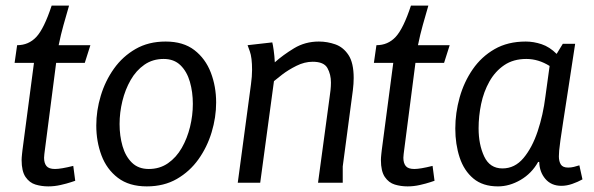

<svg xmlns="http://www.w3.org/2000/svg" viewBox="-20 -651 2116 684"><path d="M226 -631Q215 -593 206 -561Q197 -529 189 -490H302L282 -427H180L139 -110Q139 -110 138 -102Q137 -94 137 -89Q137 -70 145.5 -59.5Q154 -49 176 -49Q197 -49 241 -60L248 -7Q248 -7 233 -2Q218 3 196 8Q174 13 152 13Q128 13 106.5 6.5Q85 0 71 -20.5Q57 -41 57 -81Q57 -89 58.5 -102.5Q60 -116 60 -116L101 -427H32L41 -490Q82 -490 109.5 -519.5Q137 -549 164 -631Z M503 13Q440 13 400 -17.5Q360 -48 341.5 -97.5Q323 -147 323 -204Q323 -257 339 -310Q355 -363 386 -406.5Q417 -450 463 -476.5Q509 -503 570 -503Q633 -503 672.5 -472.5Q712 -442 731 -392.5Q750 -343 750 -286Q750 -233 734 -180Q718 -127 687 -83.5Q656 -40 610 -13.5Q564 13 503 13ZM510 -49Q549 -49 578.5 -69.5Q608 -90 627.5 -124Q647 -158 657 -199Q667 -240 667 -281Q667 -323 656.5 -359.5Q646 -396 623 -418.5Q600 -441 563 -441Q524 -441 494.5 -420.5Q465 -400 445.5 -366Q426 -332 416 -291Q406 -250 406 -209Q406 -167 416.5 -130.5Q427 -94 450 -71.5Q473 -49 510 -49Z M950 -500Q952 -493 955 -472Q958 -451 959 -429Q988 -455 1027.5 -479Q1067 -503 1116 -503Q1146 -503 1174.5 -493Q1203 -483 1221.5 -455Q1240 -427 1240 -373Q1240 -353 1237 -329L1201 -58V0H1113L1154 -303Q1156 -316 1157.5 -330Q1159 -344 1159 -357Q1159 -386 1146.5 -408.5Q1134 -431 1094 -431Q1065 -431 1036 -416.5Q1007 -402 985.5 -385.5Q964 -369 956 -362L907 0H827L874 -350Q876 -364 877 -377.5Q878 -391 878 -402Q878 -446 870 -468Q862 -490 862 -490Z M1506 -631Q1495 -593 1486 -561Q1477 -529 1469 -490H1582L1562 -427H1460L1419 -110Q1419 -110 1418 -102Q1417 -94 1417 -89Q1417 -70 1425.5 -59.5Q1434 -49 1456 -49Q1477 -49 1521 -60L1528 -7Q1528 -7 1513 -2Q1498 3 1476 8Q1454 13 1432 13Q1408 13 1386.5 6.5Q1365 0 1351 -20.5Q1337 -41 1337 -81Q1337 -89 1338.5 -102.5Q1340 -116 1340 -116L1381 -427H1312L1321 -490Q1362 -490 1389.5 -519.5Q1417 -549 1444 -631Z M1985 -495H2029Q2014 -396 2003.5 -328.5Q1993 -261 1986.5 -218.5Q1980 -176 1976.5 -151.5Q1973 -127 1972 -114.5Q1971 -102 1971 -94Q1971 -76 1978 -65Q1985 -54 2004 -54Q2014 -54 2024.5 -56.5Q2035 -59 2044 -62L2055 -12Q2039 -3 2019 4Q1999 11 1980 11Q1944 11 1923 -13.5Q1902 -38 1901 -74H1897Q1874 -33 1834.5 -10Q1795 13 1754 13Q1700 13 1666.5 -15Q1633 -43 1617.5 -90Q1602 -137 1602 -193Q1602 -249 1617.5 -304Q1633 -359 1664 -404Q1695 -449 1742 -476Q1789 -503 1853 -503Q1881 -503 1909.5 -493.5Q1938 -484 1963 -459ZM1685 -194Q1685 -136 1705 -93.5Q1725 -51 1770 -51Q1814 -51 1845 -88Q1876 -125 1895.5 -183.5Q1915 -242 1923 -307L1938 -416Q1898 -441 1855 -441Q1809 -441 1776.5 -419Q1744 -397 1723.5 -360.5Q1703 -324 1694 -280.5Q1685 -237 1685 -194Z"/></svg>

Font: Rosario Light
Style: Italic
Weight: 300
Italic angle: -8.05°
Designer: Hector Gatti
Foundry: Omnibus Type
Version: Version 1.101; ttfautohint (v1.8.1.43-b0c9)